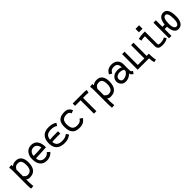

<svg xmlns="http://www.w3.org/2000/svg" viewBox="417 -2416 4342 4342"><g transform="rotate(-45 2588.0 -244.5)"><path d="M372.6 -257.3Q372.6 -336.9 347.7 -377.9Q322.8 -418.9 263.2 -418.9Q230 -418.9 208 -410.4Q186 -401.9 171.6 -386.5Q157.2 -371.1 138.2 -340.8V-127.9Q168.9 -98.1 182.6 -88.9Q208 -72.3 235.8 -72.3Q372.6 -72.3 372.6 -257.3ZM62 -360.8V-372.6Q62 -426.3 52.7 -487.3L132.8 -497.1Q137.7 -464.8 138.2 -450.2Q188 -494.6 262.7 -494.6Q358.4 -494.6 403.8 -432.9Q449.2 -371.1 449.2 -266.6Q449.2 3.4 229 3.4Q220.2 3.4 211.9 2.7Q203.6 2 197.8 1Q191.9 0 184.8 -2.4Q177.7 -4.9 174.3 -6.1Q170.9 -7.3 164.3 -11Q157.7 -14.6 155.5 -15.9Q153.3 -17.1 146.5 -21.7Q139.6 -26.4 138.2 -27.3V73.7Q138.2 118.2 146 193.8L68.4 198.2Q61.5 142.6 61.5 71.3Z M632.8 -283.2Q788.6 -284.2 890.6 -295.9Q884.8 -354.5 850.8 -389.4Q816.9 -424.3 766.6 -424.3Q706.5 -424.3 669.9 -383.1Q633.3 -341.8 632.8 -283.2ZM766.1 -498.5Q804.2 -498.5 835.2 -487.8Q866.2 -477.1 886.7 -460.4Q907.2 -443.8 922.9 -420.2Q938.5 -396.5 946.8 -373.8Q955.1 -351.1 960.2 -325.2Q965.3 -299.3 966.8 -281.2Q968.3 -263.2 968.3 -245.6Q968.3 -228.5 967.8 -224.6Q749.5 -210 632.8 -208.5Q632.8 -147.9 668.2 -108.9Q703.6 -69.8 774.4 -69.8Q821.3 -69.8 853.5 -89.4Q885.7 -108.9 904.3 -134.8L964.4 -81.5Q953.6 -69.8 947.5 -63.5Q941.4 -57.1 922.1 -42.2Q902.8 -27.3 884.3 -18.8Q865.7 -10.3 835.4 -2.7Q805.2 4.9 772.5 4.9Q666.5 4.9 611.1 -64.5Q555.7 -133.8 555.7 -252Q555.7 -360.8 610.8 -429.7Q666 -498.5 766.1 -498.5Z M1500.5 -119.6 1541.5 -57.1Q1513.7 -39.1 1496.8 -29.8Q1480 -20.5 1454.1 -10Q1428.2 0.5 1398.7 4.6Q1369.1 8.8 1331.1 8.8Q1210.4 8.8 1142.8 -53.2Q1075.2 -115.2 1075.2 -241.2Q1075.2 -292 1085.4 -333Q1095.7 -374 1111.6 -400.9Q1127.4 -427.7 1150.6 -448Q1173.8 -468.3 1195.8 -478.8Q1217.8 -489.3 1243.9 -495.6Q1270 -502 1288.1 -503.4Q1306.2 -504.9 1325.2 -504.9Q1392.6 -504.9 1437.7 -492.7Q1482.9 -480.5 1526.9 -450.7L1486.8 -386.2Q1467.8 -400.4 1452.9 -408.2Q1438 -416 1405.5 -423.1Q1373 -430.2 1329.1 -430.2Q1248 -430.2 1205.1 -394.5Q1162.1 -358.9 1154.3 -281.7Q1180.7 -289.1 1416.5 -289.1V-215.3Q1281.2 -215.3 1228.3 -214.1Q1175.3 -212.9 1154.3 -207.5Q1162.6 -129.4 1205.8 -97.7Q1249 -65.9 1331.1 -65.9Q1391.6 -65.9 1427.7 -79.6Q1463.9 -93.3 1500.5 -119.6Z M1665 -257.3Q1665 -220.2 1671.1 -190.4Q1677.2 -160.6 1686 -141.6Q1694.8 -122.6 1709.2 -109.1Q1723.6 -95.7 1736.1 -88.9Q1748.5 -82 1766.1 -78.4Q1783.7 -74.7 1794.2 -74Q1804.7 -73.2 1819.8 -73.2H1826.2Q1879.4 -73.2 1911.1 -92.5Q1942.9 -111.8 1964.4 -147.5L2025.9 -103Q2024.9 -102.1 2017.3 -91.1Q2009.8 -80.1 2003.2 -72.8Q1996.6 -65.4 1984.4 -52.7Q1972.2 -40 1957.8 -31.5Q1943.4 -22.9 1924.6 -14.4Q1905.8 -5.9 1880.9 -1.2Q1856 3.4 1828.1 3.4Q1779.8 3.4 1741 -4.4Q1702.1 -12.2 1670.4 -35.6Q1625 -70.8 1606.2 -125.2Q1587.4 -179.7 1587.4 -257.3Q1587.4 -323.7 1603 -370.4Q1618.7 -417 1650.4 -444.6Q1682.1 -472.2 1725.3 -484.6Q1768.6 -497.1 1828.1 -497.1Q1895.5 -497.1 1939.9 -462.9Q1973.6 -437 1995.6 -385.3L1920.4 -356Q1918 -364.7 1915.8 -370.8Q1913.6 -377 1906.2 -387.7Q1898.9 -398.4 1889.4 -405Q1879.9 -411.6 1862.3 -417Q1844.7 -422.4 1822.8 -422.4Q1741.2 -422.4 1703.1 -383.3Q1665 -344.2 1665 -257.3Z M2273.4 4.4V-422.4Q2217.8 -422.4 2162.4 -422.1Q2106.9 -421.9 2095.7 -421.9V-497.6Q2121.6 -497.6 2270.3 -497.8Q2418.9 -498 2468.8 -498Q2493.2 -498 2537.1 -490.7L2521 -416.5Q2490.7 -422.4 2466.3 -422.4H2351.6V4.4Z M2960.4 -257.3Q2960.4 -336.9 2935.5 -377.9Q2910.6 -418.9 2851.1 -418.9Q2817.9 -418.9 2795.9 -410.4Q2773.9 -401.9 2759.5 -386.5Q2745.1 -371.1 2726.1 -340.8V-127.9Q2756.8 -98.1 2770.5 -88.9Q2795.9 -72.3 2823.7 -72.3Q2960.4 -72.3 2960.4 -257.3ZM2649.9 -360.8V-372.6Q2649.9 -426.3 2640.6 -487.3L2720.7 -497.1Q2725.6 -464.8 2726.1 -450.2Q2775.9 -494.6 2850.6 -494.6Q2946.3 -494.6 2991.7 -432.9Q3037.1 -371.1 3037.1 -266.6Q3037.1 3.4 2816.9 3.4Q2808.1 3.4 2799.8 2.7Q2791.5 2 2785.6 1Q2779.8 0 2772.7 -2.4Q2765.6 -4.9 2762.2 -6.1Q2758.8 -7.3 2752.2 -11Q2745.6 -14.6 2743.4 -15.9Q2741.2 -17.1 2734.4 -21.7Q2727.5 -26.4 2726.1 -27.3V73.7Q2726.1 118.2 2733.9 193.8L2656.2 198.2Q2649.4 142.6 2649.4 71.3Z M3219.7 -151.9Q3219.7 -113.8 3239 -92.5Q3258.3 -71.3 3292.5 -71.3Q3321.3 -71.3 3347.9 -79.8Q3374.5 -88.4 3391.6 -99.4Q3408.7 -110.4 3424.6 -126Q3440.4 -141.6 3446.8 -150.1Q3453.1 -158.7 3459 -168.5V-214.8Q3408.2 -246.1 3344.2 -246.1Q3292.5 -245.6 3256.1 -219.7Q3219.7 -193.8 3219.7 -151.9ZM3535.6 -155.3Q3535.6 -92.8 3542 -84.5Q3544.9 -80.6 3551 -75.7Q3557.1 -70.8 3566.7 -63.7Q3576.2 -56.6 3580.6 -53.2L3540 4.9Q3536.6 2 3525.1 -5.9Q3513.7 -13.7 3508.8 -18.3Q3503.9 -22.9 3496.1 -31.5Q3488.3 -40 3483.6 -51Q3479 -62 3476.6 -76.2Q3459 -59.1 3444.6 -47.9Q3430.2 -36.6 3407.2 -23.4Q3384.3 -10.3 3355.5 -3.7Q3326.7 2.9 3292.5 2.9Q3230.5 2.9 3187 -41.3Q3143.6 -85.4 3143.6 -147Q3143.6 -175.8 3154.8 -205.8Q3166 -235.8 3187 -257.3Q3219.7 -290.5 3256.3 -303.5Q3293 -316.4 3340.3 -316.4Q3418.5 -316.4 3459 -291.5Q3459 -361.8 3431.4 -395Q3403.8 -428.2 3342.3 -428.2Q3290 -428.2 3262 -411.6Q3233.9 -395 3205.1 -343.8L3141.6 -383.8Q3175.3 -447.8 3223.9 -474.9Q3272.5 -502 3341.3 -502Q3429.2 -502 3482.4 -450.7Q3535.6 -399.4 3535.6 -316.4Z M3752.9 -72.8H3961.9L3962.9 -497.6H4039.6L4039.1 -76.7H4111.8Q4110.8 -47.4 4110.8 -29.3Q4110.8 77.1 4130.4 129.4L4062.5 146.5Q4040.5 87.4 4039.1 0.5H3962.4L3674.3 1L3675.8 -497.6H3752.9Z M4293.5 -686.5H4408.2V-576.7H4293.5ZM4344.2 -494.6H4400.9L4401.4 -102.5Q4402.8 -74.7 4417.5 -67.6Q4432.1 -60.5 4470.2 -60.5Q4508.3 -60.5 4547.4 -69.6Q4586.4 -78.6 4609.9 -96.2L4643.1 -40.5Q4613.3 -16.1 4566.4 -3.7Q4519.5 8.8 4470.7 8.8Q4404.8 8.8 4370.6 -9.8Q4325.2 -34.7 4325.2 -100.6V-418.5Q4258.3 -418.5 4199.2 -404.8L4185.1 -474.1Q4273.4 -494.6 4344.2 -494.6Z M4986.3 -68.4Q5024.4 -68.4 5046.6 -111.1Q5068.8 -153.8 5068.8 -232.9Q5068.8 -430.7 4991.2 -430.7Q4906.2 -430.7 4906.2 -230.5Q4906.2 -151.9 4928.5 -110.1Q4950.7 -68.4 4986.3 -68.4ZM4994.6 -505.4Q5073.7 -505.4 5109.9 -435.8Q5146 -366.2 5146 -233.4Q5146 -186 5137.2 -145Q5128.4 -104 5109.6 -69.1Q5090.8 -34.2 5057.1 -13.9Q5023.4 6.3 4978 6.3Q4847.2 6.3 4830.6 -216.8H4755.9V0H4678.2L4679.7 -498.5H4756.3V-290.5H4829.1Q4831.1 -318.8 4836.4 -345.9Q4841.8 -373 4854.2 -402.8Q4866.7 -432.6 4884.3 -454.6Q4901.9 -476.6 4930.4 -491Q4959 -505.4 4994.6 -505.4Z"/></g></svg>

Font: FantasqueSansM Nerd Font
Style: Regular
Weight: 400
Monospace: yes
Designer: Jany Belluz
Version: Version 1.8.0 ; ttfautohint (v1.8.2);Nerd Fonts 3.4.0